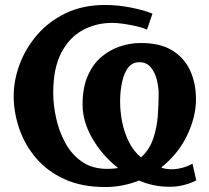

<svg xmlns="http://www.w3.org/2000/svg" viewBox="-20 -736 839 772"><path d="M403 16Q308 16 238.5 -16Q169 -48 124 -101.5Q79 -155 57 -220Q35 -285 35 -350Q35 -413 59 -477.5Q83 -542 129.5 -596Q176 -650 244.5 -683Q313 -716 403 -716Q454 -716 507 -705.5Q560 -695 593 -681L571 -617Q553 -625 526.5 -631Q500 -637 474.5 -640.5Q449 -644 431 -644Q366 -644 312 -614.5Q258 -585 226 -523Q194 -461 194 -362Q194 -315 205.5 -262Q217 -209 242 -162.5Q267 -116 308.5 -86.5Q350 -57 411 -57Q433 -57 453 -60V-62Q391 -111 351.5 -179Q312 -247 312 -315Q312 -384 333 -431.5Q354 -479 388 -507.5Q422 -536 463 -549.5Q504 -563 543 -563Q620 -564 669.5 -535Q719 -506 743.5 -454.5Q768 -403 768 -336Q768 -267 733 -193Q698 -119 630 -64V-61Q662 -52 695 -57.5Q728 -63 754 -78L769 -11Q752 -1 723 7Q694 15 663 15Q628 15 597.5 8.5Q567 2 539 -10Q509 2 474.5 9Q440 16 403 16ZM547 -103Q581 -134 596 -178.5Q611 -223 614.5 -270.5Q618 -318 618 -358Q618 -386 610.5 -415.5Q603 -445 586 -465.5Q569 -486 540 -486Q501 -486 482 -441Q463 -396 463 -327Q463 -288 471 -246.5Q479 -205 497.5 -167Q516 -129 547 -103Z"/></svg>

Font: Lora
Style: Bold
Weight: 700
Designer: Olga Karpushina, Alexei Vanyashin (Cyrillic)
Foundry: Cyreal
Version: Version 3.006; ttfautohint (v1.8.4.7-5d5b);gftools[0.9.30]